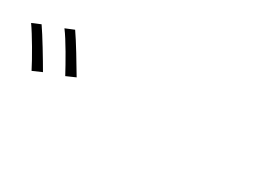

<svg xmlns="http://www.w3.org/2000/svg" viewBox="-16 -1095 1033 749"><g transform="rotate(30 500.0 -721.0)"><path d="M54 -786 16 -770C41 -735 90 -651 111 -609L152 -627C129 -667 78 -752 54 -786ZM178 -833 139 -817C166 -782 212 -700 235 -657L276 -675C252 -716 202 -799 178 -833Z"/></g></svg>

Font: Glow Sans SC Normal Light
Style: Regular
Weight: 300
Designer: Ryoko NISHIZUKA (kana, bopomofo & ideographs); Paul D. Hunt (Latin, Greek & Cyrillic); Sandoll Communications, Soo-young
Version: Version 0.93